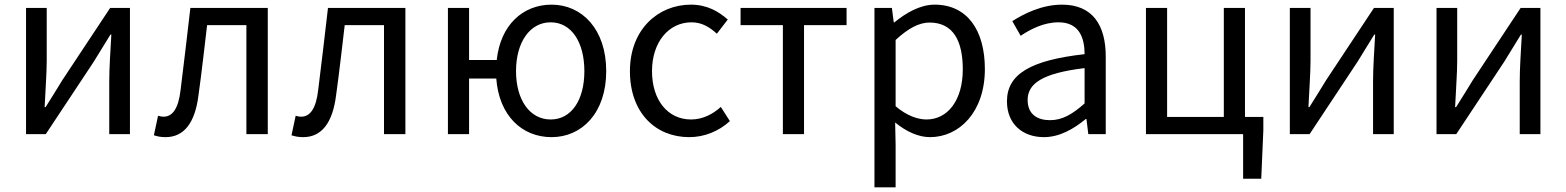

<svg xmlns="http://www.w3.org/2000/svg" viewBox="-20 -577 6739 826"><path d="M92 0H177L383 -311C403 -344 434 -394 455 -428H459C455 -357 450 -284 450 -227V0H539V-543H454L248 -232C228 -199 197 -149 176 -116H172C175 -186 181 -259 181 -316V-543H92Z M692 13C771 13 819 -47 834 -168C848 -268 859 -369 871 -469H1040V0H1132V-543H799C785 -425 772 -308 757 -191C748 -110 722 -75 684 -75C674 -75 667 -77 660 -79L642 5C658 10 672 13 692 13Z M1284 13C1363 13 1411 -47 1426 -168C1440 -268 1451 -369 1463 -469H1632V0H1724V-543H1391C1377 -425 1364 -308 1349 -191C1340 -110 1314 -75 1276 -75C1266 -75 1259 -77 1252 -79L1234 5C1250 10 1264 13 1284 13Z M2349 -63C2260 -63 2200 -146 2200 -271C2200 -396 2260 -481 2349 -481C2438 -481 2494 -396 2494 -271C2494 -146 2438 -63 2349 -63ZM1998 -319V-543H1907V0H1998V-239H2115C2127 -80 2225 13 2353 13C2483 13 2588 -91 2588 -271C2588 -452 2483 -557 2353 -557C2230 -557 2133 -470 2117 -319Z M2945 13C3010 13 3072 -12 3120 -56L3081 -117C3047 -86 3003 -63 2953 -63C2853 -63 2785 -146 2785 -271C2785 -396 2857 -481 2955 -481C2999 -481 3032 -461 3064 -432L3111 -493C3072 -527 3023 -557 2952 -557C2813 -557 2690 -452 2690 -271C2690 -91 2801 13 2945 13Z M3348 0H3439V-469H3622V-543H3166V-469H3348Z M3742 229H3833V45L3831 -50C3880 -10 3932 13 3981 13C4106 13 4217 -94 4217 -280C4217 -447 4141 -557 4001 -557C3938 -557 3877 -521 3828 -481H3825L3817 -543H3742ZM3966 -63C3930 -63 3882 -78 3833 -120V-405C3886 -454 3933 -480 3979 -480C4082 -480 4122 -399 4122 -279C4122 -144 4056 -63 3966 -63Z M4471 13C4538 13 4599 -22 4651 -65H4654L4662 0H4737V-334C4737 -468 4681 -557 4549 -557C4462 -557 4385 -518 4335 -486L4371 -423C4414 -452 4471 -481 4534 -481C4623 -481 4646 -414 4646 -344C4415 -318 4312 -259 4312 -141C4312 -43 4380 13 4471 13ZM4497 -60C4443 -60 4401 -85 4401 -147C4401 -217 4463 -262 4646 -284V-132C4593 -85 4550 -60 4497 -60Z M5336 -74V-543H5245V-74H5001V-543H4910V0H5328V192H5406L5415 -17V-74Z M5529 0H5614L5820 -311C5840 -344 5871 -394 5892 -428H5896C5892 -357 5887 -284 5887 -227V0H5976V-543H5891L5685 -232C5665 -199 5634 -149 5613 -116H5609C5612 -186 5618 -259 5618 -316V-543H5529Z M6160 0H6245L6451 -311C6471 -344 6502 -394 6523 -428H6527C6523 -357 6518 -284 6518 -227V0H6607V-543H6522L6316 -232C6296 -199 6265 -149 6244 -116H6240C6243 -186 6249 -259 6249 -316V-543H6160Z"/></svg>

Font: Squished Noto Sans CJK JP Regular
Style: Regular
Weight: 400
Designer: Ryoko NISHIZUKA (kana & ideographs); Paul D. Hunt (Latin, Greek & Cyrillic); Wenlong ZHANG (bopomofo); Sandoll Communica
Foundry: Adobe Systems Incorporated
Version: Version 1.004;PS 1.004;hotconv 1.0.82;makeotf.lib2.5.63406